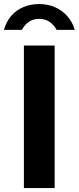

<svg xmlns="http://www.w3.org/2000/svg" viewBox="-45 -954 399 974"><path d="M232.2 -723V0H76.2V-723ZM154 -933.5Q111.2 -933.5 74.9 -918.6Q38.6 -903.6 12.7 -874.2Q-13.2 -844.8 -25 -802.5H65.5Q68.8 -808.2 69.9 -809.4Q83.6 -831.8 104 -845Q124.4 -858.2 154 -858.2Q185.2 -858.2 206.4 -843.2Q227.6 -828.2 242.5 -802.5H334.2Q322.4 -843 296.1 -872.5Q269.9 -902 233.4 -917.8Q196.9 -933.5 154 -933.5Z"/></svg>

Font: Public Sans VF
Style: Regular
Weight: 400
Designer: Pablo Impallari, Rodrigo Fuenzalida (Modified by Dan O. Williams and USWDS)
Version: Version 1.003